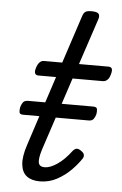

<svg xmlns="http://www.w3.org/2000/svg" viewBox="-53 -768 523 822"><g transform="rotate(5 208.0 -357.5)"><path d="M149 15Q114 15 93 -1Q72 -17 68.5 -51Q65 -85 82 -136L180 -436H104Q93 -436 89.5 -444Q86 -452 91 -468Q96 -484 104 -492Q112 -500 122 -500H201L268 -704Q273 -720 281 -725Q289 -730 306 -730Q330 -730 337 -722.5Q344 -715 339 -699L273 -500H400Q411 -500 414.5 -492.5Q418 -485 413 -468Q409 -452 400.5 -444Q392 -436 382 -436H251L147 -121Q135 -82 138.5 -64.5Q142 -47 165 -47Q188 -47 218.5 -67.5Q249 -88 279 -128Q287 -137 295 -138Q303 -139 314 -131Q326 -123 327.5 -115Q329 -107 325 -100Q309 -75 283 -48.5Q257 -22 223 -3.5Q189 15 149 15ZM54 -263Q39 -263 37.5 -272Q36 -281 38 -293Q41 -305 47.5 -314.5Q54 -324 70 -324H349Q365 -324 366.5 -314.5Q368 -305 366 -293Q363 -281 356.5 -272Q350 -263 336 -263Z"/></g></svg>

Font: Playwrite US Trad Light
Style: Regular
Weight: 300
Designer: Veronika Burian, José Scaglione
Foundry: TypeTogether
Version: Version 1.003